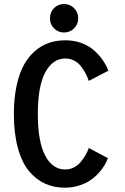

<svg xmlns="http://www.w3.org/2000/svg" viewBox="-20 -902 610 934"><path d="M223 -813Q223 -842.5 242.8 -862.5Q262.5 -882.5 291.5 -882.5Q320.5 -882.5 340.5 -862.2Q360.5 -842 360.5 -813Q360.5 -784 340.5 -764Q320.5 -744 291.5 -744Q262.5 -744 242.8 -764Q223 -784 223 -813ZM295 11Q242.5 11 199 -8.8Q155.5 -28.5 121 -69.8Q86.5 -111 67 -182Q47.5 -253 47.5 -348Q47.5 -424.5 60.8 -485.5Q74 -546.5 96.8 -587.2Q119.5 -628 151.5 -655Q183.5 -682 219.8 -694Q256 -706 297.5 -706Q341.5 -706 378.5 -691.8Q415.5 -677.5 440.5 -654.2Q465.5 -631 481.5 -607.2Q497.5 -583.5 507 -558L412 -508.5Q405.5 -527 396.8 -544Q388 -561 374.5 -578.8Q361 -596.5 341 -607Q321 -617.5 298 -617.5Q237 -617.5 200.5 -550.5Q164 -483.5 164 -348Q164 -212 200 -144.8Q236 -77.5 297 -77.5Q320 -77.5 340.2 -88Q360.5 -98.5 374.2 -116Q388 -133.5 397 -149.2Q406 -165 412 -182L505 -132.5Q498 -114.5 487.2 -96.2Q476.5 -78 458 -58.2Q439.5 -38.5 417 -23.5Q394.5 -8.5 362.8 1.2Q331 11 295 11Z"/></svg>

Font: League Mono Narrow Medium
Style: Regular
Weight: 500
Width: 3
Designer: Tyler Finck
Foundry: The League of Moveable Type / Tyler Finck
Version: Version 2.210